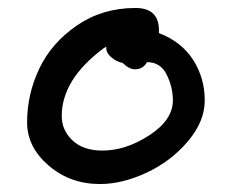

<svg xmlns="http://www.w3.org/2000/svg" viewBox="-20 -454 576 482"><path d="M231 8Q156 8 102 -38.5Q48 -85 48 -147Q48 -217 78.5 -281.5Q109 -346 173 -390Q237 -434 320 -434Q379 -434 379 -378V-371Q436 -349 465 -303.5Q494 -258 494 -202Q494 -149 451.5 -99Q409 -49 348 -20.5Q287 8 231 8ZM237 -76Q296 -76 355 -114.5Q414 -153 414 -202Q414 -235 398.5 -266.5Q383 -298 349 -298Q339 -280 319 -280Q304 -280 288 -296Q272 -299 258.5 -311Q245 -323 247 -337L239 -332Q135 -254 135 -163Q135 -127 162 -101.5Q189 -76 237 -76Z"/></svg>

Font: Excalifont
Style: Regular
Weight: 400
Designer: Your Own Font Foundry (Virgil); Ján Filípek / DizajnDesign (Excalifont, modifications)
Foundry: Your Own Font Foundry (Virgil); Ján Filípek / DizajnDesign (Excalifont, modifications)
Version: Version 1.000;Glyphs 3.2 (3227)